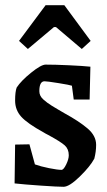

<svg xmlns="http://www.w3.org/2000/svg" viewBox="-20 -707 409 737"><path d="M36 -3 38 -152 93 -153 114 -76Q136 -68 168.5 -61.5Q201 -55 216 -55Q224 -55 234 -75.5Q244 -96 244 -111Q244 -135 228.5 -149Q213 -163 165 -189Q153 -195 147 -199Q85 -233 61.5 -259Q38 -285 38 -321Q38 -355 44 -371Q61 -397 99.5 -428Q138 -459 155 -459Q190 -459 244.5 -456.5Q299 -454 327 -451L324 -325H263L256 -378Q248 -381 204.5 -388Q161 -395 151 -395Q131 -395 131 -357Q131 -339 146 -325.5Q161 -312 179 -301Q197 -290 204 -286L228 -272Q283 -242 316 -214Q349 -186 349 -151Q349 -125 342 -98Q326 -68 286 -29Q246 10 224 10Q202 10 136.5 5.5Q71 1 36 -3ZM53 -550 155 -687H227L328 -550L294 -519L195 -603H187L87 -519Z"/></svg>

Font: Grenze Medium
Style: Regular
Weight: 500
Designer: Renata Polastri
Foundry: Omnibus-Type
Version: Version 1.002; ttfautohint (v1.8)